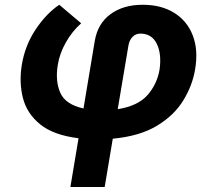

<svg xmlns="http://www.w3.org/2000/svg" viewBox="-20 -560 883 785"><path d="M267.8 204.5 301.1 5.3Q198.5 -7.5 144.2 -51.7Q89.8 -95.9 73.7 -159.6Q57.5 -223.4 69.2 -295.1Q82.4 -374.3 125.5 -439.3Q168.7 -504.3 222.3 -540.5L311.8 -464.8Q274.1 -431.1 248.9 -386Q223.7 -340.9 216.3 -295.1Q205.3 -228 226.7 -180.2Q248.2 -132.5 321.4 -116.5L367.5 -392.8Q379.6 -464.1 432 -502.3Q484.4 -540.5 563.2 -540.5Q639.2 -540.5 692.1 -507.6Q745 -474.8 768.1 -415.3Q791.2 -355.8 777.7 -276.3Q766.7 -209.9 729 -148.8Q691.4 -87.7 621.1 -45.5Q550.8 -3.2 441.1 7.1L408 204.5ZM461.3 -113.6Q544 -126.8 583.3 -171.5Q622.5 -216.3 632.5 -276.3Q641.3 -339.8 620.9 -381.2Q600.5 -422.6 554 -422.6Q534.4 -422.6 521.1 -408.4Q507.8 -394.2 504.6 -370.7Z"/></svg>

Font: Inter UI
Style: Bold Italic
Weight: 700
Italic angle: 9.39999°
Designer: Rasmus Andersson
Foundry: rsms
Version: 3.2;8d6f07862